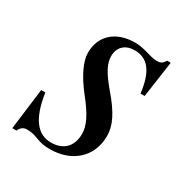

<svg xmlns="http://www.w3.org/2000/svg" viewBox="-115 -536 619 643"><g transform="rotate(30 194.5 -214.5)"><path d="M366 -442H352C344 -428 337 -424 322 -424C314 -424 305 -425 286 -431C261 -438 247 -441 230 -441C156 -441 109 -399 109 -333C109 -301 129 -256 172 -202C211 -153 228 -119 228 -87C228 -38 199 -10 152 -10C100 -10 66 -51 52 -146H36L16 13H32C39 -3 50 -8 61 -8C72 -8 86 -7 105 1C128 10 143 11 160 11C243 11 304 -40 304 -123C304 -162 286 -201 236 -259C197 -305 182 -334 182 -361C182 -398 206 -418 241 -418C290 -418 320 -385 330 -302H346Z"/></g></svg>

Font: XITS
Style: Italic
Weight: 400
Italic angle: -16.33°
Designer: MicroPress Inc., with final additions and corrections provided by Coen Hoffman, Elsevier (retired)
Version: Version 1.107